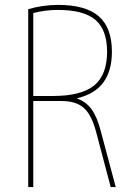

<svg xmlns="http://www.w3.org/2000/svg" viewBox="-20 -760 540 780"><path d="M293.9 -361.3V-359.4Q330.1 -346.7 352.5 -315.4Q375 -284.2 389.6 -226.6L450.2 0H429.7L371.1 -221.7Q352.5 -293 320.8 -321.3Q289.1 -349.6 230.5 -349.6H115.2V0H94.7V-722.7Q150.4 -739.3 214.8 -740.2Q328.1 -740.2 381.3 -693.8Q434.6 -647.5 434.6 -549.8Q434.6 -393.6 293.9 -361.3ZM115.2 -370.1H195.3Q310.5 -370.1 362.8 -413.1Q415 -456.1 415 -549.8Q415 -638.7 367.7 -679.2Q320.3 -719.7 214.8 -719.7Q164.1 -719.7 115.2 -707Z"/></svg>

Font: Mgen+ 1mn thin
Style: Regular
Weight: 100
Designer: [Source Han Sans]
Ryoko NISHIZUKA  (kana & ideographs); Paul D. Hunt (Latin, Greek & Cyrillic); Wenlong ZHANG  (bopomofo
Version: Version 1.059.20150602